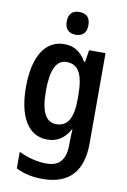

<svg xmlns="http://www.w3.org/2000/svg" viewBox="-105 -813 739 1115"><g transform="rotate(10 264.0 -256.0)"><path d="M271 -752C230 -752 207 -731 207 -685C207 -640 232 -618 271 -618C311 -618 335 -640 335 -685C335 -730 312 -752 271 -752ZM217 -553C105 -553 40 -450 40 -269C40 -93 103 10 213 10C268 10 311 -12 346 -73H349C347 -50 346 -20 346 3V15C346 110 307 148 233 148C183 148 126 135 70 108V206C119 230 169 240 227 240C386 240 461 151 461 -11V-543H364L353 -472H347C313 -531 271 -553 217 -553ZM248 -453C316 -453 348 -402 348 -272V-250C348 -135 314 -87 250 -87C188 -87 158 -146 158 -267C158 -391 187 -453 248 -453Z"/></g></svg>

Font: Noto Sans Gujarati UI Condensed SemiBold
Style: Regular
Weight: 600
Width: 3
Designer: Jelle Bosma - Monotype Design Team, Universal Thirst
Foundry: Monotype Imaging Inc.
Version: Version 2.106